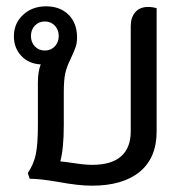

<svg xmlns="http://www.w3.org/2000/svg" viewBox="-20 -576 594 608"><path d="M476 -550V-160Q476 -76 422.5 -32Q369 12 271 12Q228 12 164 0Q106 -10 74 -10L68 -28Q87 -56 93.5 -88Q100 -120 100 -180V-315Q100 -350 109 -372Q71 -374 47.5 -399Q24 -424 24 -461Q24 -502 53 -529Q82 -556 126 -556Q170 -556 197 -529.5Q224 -503 224 -457Q224 -440 219.5 -427Q215 -414 203 -388Q191 -364 186.5 -343Q182 -322 182 -283V-180Q182 -106 171 -65Q183 -64 210 -60Q248 -54 272 -54Q333 -54 363.5 -81Q394 -108 394 -160V-493Q394 -521 408.5 -537.5Q423 -554 449 -554Q463 -554 476 -550ZM122 -416Q141 -416 153.5 -429Q166 -442 166 -462Q166 -482 153.5 -495Q141 -508 122 -508Q103 -508 90.5 -495Q78 -482 78 -462Q78 -442 90.5 -429Q103 -416 122 -416Z"/></svg>

Font: Thasadith
Style: Bold
Weight: 700
Designer: Cadson Demak Co.,Ltd.
Foundry: Cadson Demak Co.,Ltd.
Version: Version 1.000; ttfautohint (v1.6)